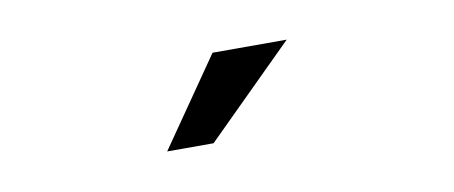

<svg xmlns="http://www.w3.org/2000/svg" viewBox="-30 -797 660 279"><g transform="rotate(-10 300.0 -658.0)"><path d="M290 -723.1H399.4L268.6 -593.3H200.2Z"/></g></svg>

Font: RobotoMono-Regular
Style: Regular
Weight: 400
Designer: Google
Version: Version 2.000985; 2015; ttfautohint (v1.3)